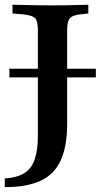

<svg xmlns="http://www.w3.org/2000/svg" viewBox="-28 -591 429 804"><path d="M11.3 -266.9V-303.2H373.4V-266.9ZM130.6 -201.6V-465.3Q130.6 -502.4 119.4 -514.5Q108.1 -526.6 71 -530.6L24.2 -534.7V-571Q44.4 -571 71.4 -570.2Q98.4 -569.4 127.8 -569Q157.3 -568.5 183.9 -568.5H191.9H202.4Q226.6 -568.5 252.4 -569Q278.2 -569.4 302 -570.2Q325.8 -571 341.9 -571V-534.7L314.5 -531.5Q289.5 -529 276.2 -523Q262.9 -516.9 258.1 -503.6Q253.2 -490.3 253.2 -465.3V-201.6ZM-8.1 192.7V156.5Q41.9 153.2 72.6 134.7Q103.2 116.1 116.9 77.4Q130.6 38.7 130.6 -22.6V-201.6H253.2V-73.4Q253.2 21 226.6 79.8Q200 138.7 142.3 165.7Q84.7 192.7 -8.1 192.7Z"/></svg>

Font: Playfair 9pt
Style: Bold
Weight: 700
Designer: Claus Eggers Sørensen
Foundry: Claus Eggers Sørensen
Version: Version 2.203